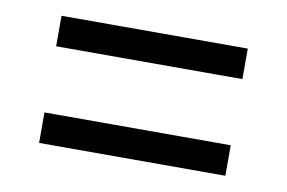

<svg xmlns="http://www.w3.org/2000/svg" viewBox="-43 -512 602 403"><g transform="rotate(10 258.0 -310.5)"><path d="M59.5 -175.5V-240.5H456.5V-175.5ZM59.5 -381.5V-446.5H456.5V-381.5Z"/></g></svg>

Font: Anek Gurmukhi
Style: Regular
Weight: 400
Designer: Sarang Kulkarni (Gurmukhi), Yesha Goshar (Latin)
Foundry: Ek Type
Version: Version 1.003